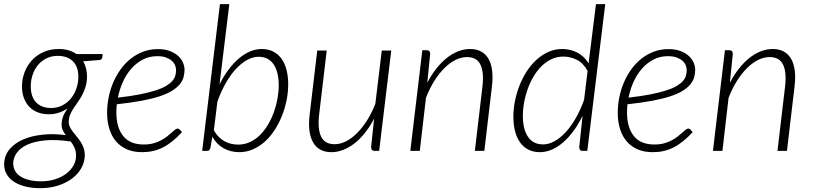

<svg xmlns="http://www.w3.org/2000/svg" viewBox="-44 -748 4030 952"><path d="M387.5 -368Q387 -340.5 380.2 -318Q373.5 -295.5 363.5 -276.8Q353.5 -258 341.8 -241.8Q330 -225.5 320 -210Q310 -194.5 303.5 -178.5Q297 -162.5 297 -144.5Q296.5 -130.5 302.5 -118.5Q308.5 -106.5 317.5 -94.5Q326.5 -82.5 336.8 -70.5Q347 -58.5 356 -44.5Q365 -30.5 370.8 -14Q376.5 2.5 376.5 23Q376 54.5 360.2 83.8Q344.5 113 315.5 135.5Q286.5 158 245.8 171.5Q205 185 155 185Q115.5 185 82.8 177Q50 169 26.2 153.8Q2.5 138.5 -10.5 116.5Q-23.5 94.5 -23.5 66.5Q-23 24.5 2.2 -6.5Q27.5 -37.5 69.8 -56Q112 -74.5 167 -80.2Q222 -86 282 -78Q273.5 -89.5 267.2 -102.5Q261 -115.5 261.5 -131.5Q261.5 -149 267.5 -167Q273.5 -185 290.5 -210Q270 -196.5 247.2 -189Q224.5 -181.5 197.5 -181.5Q169 -181.5 144.5 -190.5Q120 -199.5 102.5 -217.2Q85 -235 75 -260.8Q65 -286.5 65 -320.5Q65 -355 77.2 -388.2Q89.5 -421.5 112.8 -447.5Q136 -473.5 170 -489.2Q204 -505 247.5 -505Q299.5 -505 335 -480H465L463.5 -464Q462.5 -459 459.5 -455.2Q456.5 -451.5 449.5 -450.5L368.5 -444Q377.5 -428.5 382.5 -409.5Q387.5 -390.5 387.5 -368ZM333 26Q333.5 2 325.5 -15.5Q317.5 -33 306 -47.5L306.5 -46.5Q234.5 -57 181 -52Q127.5 -47 92.2 -31Q57 -15 39.5 9.5Q22 34 21.5 61.5Q21.5 83 31.2 99.8Q41 116.5 59 127.8Q77 139 102.5 145Q128 151 159 151Q198.5 151 230.5 140.5Q262.5 130 285.2 112.5Q308 95 320.5 72.5Q333 50 333 26ZM209 -212.5Q241 -212.5 266.2 -226Q291.5 -239.5 308.8 -261.2Q326 -283 335.2 -310.8Q344.5 -338.5 344.5 -366.5Q344.5 -418.5 316.8 -444.8Q289 -471 243 -471Q210.5 -471 185.5 -458.2Q160.5 -445.5 143.5 -424.5Q126.5 -403.5 117.5 -376.2Q108.5 -349 108.5 -320.5Q108.5 -267.5 135.5 -240Q162.5 -212.5 209 -212.5Z M871 -402.5Q871 -382 865.5 -363.5Q860 -345 846 -328.5Q832 -312 808 -297.2Q784 -282.5 746.5 -270.2Q709 -258 657 -248.2Q605 -238.5 535 -231Q534 -220.5 533.5 -210.2Q533 -200 533 -190Q533 -115.5 566.8 -73.5Q600.5 -31.5 668.5 -31.5Q695 -31.5 716.2 -37.2Q737.5 -43 754.2 -52Q771 -61 783.8 -71Q796.5 -81 806.5 -90Q816.5 -99 823.8 -104.8Q831 -110.5 837 -110.5Q843 -110.5 847.5 -105.5L858.5 -92.5Q834 -66.5 810.8 -47.8Q787.5 -29 763.8 -17Q740 -5 714.5 0.8Q689 6.5 660 6.5Q618.5 6.5 586.2 -7.2Q554 -21 532 -46.2Q510 -71.5 498.5 -107.8Q487 -144 487 -189Q487 -226.5 494.5 -264.5Q502 -302.5 516.8 -337.5Q531.5 -372.5 553.2 -403Q575 -433.5 603 -456Q631 -478.5 665 -491.5Q699 -504.5 738.5 -504.5Q775 -504.5 800.2 -494.2Q825.5 -484 841.2 -468.8Q857 -453.5 864 -435.8Q871 -418 871 -402.5ZM736 -469.5Q696 -469.5 663.8 -452.5Q631.5 -435.5 606.8 -407.2Q582 -379 565.2 -341.8Q548.5 -304.5 540.5 -264Q604 -271 650 -280.2Q696 -289.5 728 -299.8Q760 -310 779.8 -322Q799.5 -334 810.5 -346.8Q821.5 -359.5 825.2 -373Q829 -386.5 829 -401Q829 -411.5 824.2 -423.8Q819.5 -436 808.5 -446Q797.5 -456 779.8 -462.8Q762 -469.5 736 -469.5Z M958.5 0 1046.5 -727.5H1093L1044.5 -329.5Q1064 -369 1088 -401.2Q1112 -433.5 1138.5 -456.5Q1165 -479.5 1194.2 -492.2Q1223.5 -505 1253.5 -505Q1286 -505 1310.5 -492.5Q1335 -480 1351.5 -457.2Q1368 -434.5 1376.5 -402Q1385 -369.5 1385 -329.5Q1385 -291 1377 -251.2Q1369 -211.5 1354.2 -174.2Q1339.5 -137 1318.2 -104Q1297 -71 1270 -46.5Q1243 -22 1210.8 -7.8Q1178.5 6.5 1142.5 6.5Q1100 6.5 1065 -12.8Q1030 -32 1009 -70L999.5 -16Q997 -8 994 -4Q991 0 982 0ZM1238 -466.5Q1209.5 -466.5 1180.8 -450.5Q1152 -434.5 1125.2 -405.5Q1098.5 -376.5 1075.2 -335.5Q1052 -294.5 1034 -244.5L1016.5 -102.5Q1027 -83 1040.8 -69.2Q1054.5 -55.5 1070.2 -47Q1086 -38.5 1102.8 -34.8Q1119.5 -31 1137 -31Q1168.5 -31 1195.8 -43.8Q1223 -56.5 1245.2 -78.5Q1267.5 -100.5 1284.8 -129.8Q1302 -159 1313.8 -191.5Q1325.5 -224 1331.8 -258.2Q1338 -292.5 1338 -325Q1338 -392 1312.5 -429.2Q1287 -466.5 1238 -466.5Z M1576 -497.5 1538.5 -181Q1530 -109.5 1548 -71.2Q1566 -33 1615.5 -33Q1643 -33 1671 -47Q1699 -61 1725.5 -87.2Q1752 -113.5 1775.5 -150.2Q1799 -187 1817 -233L1849 -497.5H1896L1836 0H1814Q1804.5 0 1800.2 -5Q1796 -10 1796 -18.5L1811 -160Q1790.5 -120.5 1765.8 -89.5Q1741 -58.5 1713.8 -37.2Q1686.5 -16 1657.5 -4.8Q1628.5 6.5 1599.5 6.5Q1535.5 6.5 1508 -42.8Q1480.5 -92 1491.5 -181L1529 -497.5Z M1990.5 0 2050 -499H2071.5Q2089 -499 2089 -481L2074.5 -337.5Q2095 -377 2119.8 -408.2Q2144.5 -439.5 2171.8 -461Q2199 -482.5 2228.2 -493.8Q2257.5 -505 2287 -505Q2319 -505 2341.8 -492.5Q2364.5 -480 2378.2 -456Q2392 -432 2396.2 -397.2Q2400.5 -362.5 2395 -318L2357.5 0H2310.5L2348 -318Q2356.5 -389 2338.5 -427Q2320.5 -465 2271 -465Q2243 -465 2214.5 -450.8Q2186 -436.5 2159.5 -410.2Q2133 -384 2109.5 -346.8Q2086 -309.5 2068 -263L2037.5 0Z M2845 0Q2835 0 2831.5 -5.5Q2828 -11 2828 -18L2844.5 -174Q2825 -133.5 2800.8 -100.2Q2776.5 -67 2749.5 -43.2Q2722.5 -19.5 2693 -6.5Q2663.5 6.5 2633 6.5Q2600.5 6.5 2576 -6Q2551.5 -18.5 2535 -41.5Q2518.5 -64.5 2510 -97Q2501.5 -129.5 2501.5 -170Q2501.5 -208 2509.5 -247.8Q2517.5 -287.5 2532.2 -324.8Q2547 -362 2568.2 -394.8Q2589.5 -427.5 2616.5 -452Q2643.5 -476.5 2675.5 -490.8Q2707.5 -505 2744 -505Q2784.5 -505 2818.5 -487.2Q2852.5 -469.5 2874.5 -434L2911 -727.5H2957L2868 0ZM2648.5 -32Q2677 -32 2705.5 -47.8Q2734 -63.5 2760.8 -92.5Q2787.5 -121.5 2810.8 -162.2Q2834 -203 2852 -252.5L2869.5 -396.5Q2848 -435.5 2816 -451.5Q2784 -467.5 2749.5 -467.5Q2718 -467.5 2690.8 -454.8Q2663.5 -442 2641.2 -420Q2619 -398 2601.8 -369Q2584.5 -340 2572.8 -307.5Q2561 -275 2554.8 -240.5Q2548.5 -206 2548.5 -174Q2548.5 -107 2574 -69.5Q2599.5 -32 2648.5 -32Z M3403 -402.5Q3403 -382 3397.5 -363.5Q3392 -345 3378 -328.5Q3364 -312 3340 -297.2Q3316 -282.5 3278.5 -270.2Q3241 -258 3189 -248.2Q3137 -238.5 3067 -231Q3066 -220.5 3065.5 -210.2Q3065 -200 3065 -190Q3065 -115.5 3098.8 -73.5Q3132.5 -31.5 3200.5 -31.5Q3227 -31.5 3248.2 -37.2Q3269.5 -43 3286.2 -52Q3303 -61 3315.8 -71Q3328.5 -81 3338.5 -90Q3348.5 -99 3355.8 -104.8Q3363 -110.5 3369 -110.5Q3375 -110.5 3379.5 -105.5L3390.5 -92.5Q3366 -66.5 3342.8 -47.8Q3319.5 -29 3295.8 -17Q3272 -5 3246.5 0.8Q3221 6.5 3192 6.5Q3150.5 6.5 3118.2 -7.2Q3086 -21 3064 -46.2Q3042 -71.5 3030.5 -107.8Q3019 -144 3019 -189Q3019 -226.5 3026.5 -264.5Q3034 -302.5 3048.8 -337.5Q3063.5 -372.5 3085.2 -403Q3107 -433.5 3135 -456Q3163 -478.5 3197 -491.5Q3231 -504.5 3270.5 -504.5Q3307 -504.5 3332.2 -494.2Q3357.5 -484 3373.2 -468.8Q3389 -453.5 3396 -435.8Q3403 -418 3403 -402.5ZM3268 -469.5Q3228 -469.5 3195.8 -452.5Q3163.5 -435.5 3138.8 -407.2Q3114 -379 3097.2 -341.8Q3080.5 -304.5 3072.5 -264Q3136 -271 3182 -280.2Q3228 -289.5 3260 -299.8Q3292 -310 3311.8 -322Q3331.5 -334 3342.5 -346.8Q3353.5 -359.5 3357.2 -373Q3361 -386.5 3361 -401Q3361 -411.5 3356.2 -423.8Q3351.5 -436 3340.5 -446Q3329.5 -456 3311.8 -462.8Q3294 -469.5 3268 -469.5Z M3491 0 3550.5 -499H3572Q3589.5 -499 3589.5 -481L3575 -337.5Q3595.5 -377 3620.2 -408.2Q3645 -439.5 3672.2 -461Q3699.5 -482.5 3728.8 -493.8Q3758 -505 3787.5 -505Q3819.5 -505 3842.2 -492.5Q3865 -480 3878.8 -456Q3892.5 -432 3896.8 -397.2Q3901 -362.5 3895.5 -318L3858 0H3811L3848.5 -318Q3857 -389 3839 -427Q3821 -465 3771.5 -465Q3743.5 -465 3715 -450.8Q3686.5 -436.5 3660 -410.2Q3633.5 -384 3610 -346.8Q3586.5 -309.5 3568.5 -263L3538 0Z"/></svg>

Font: Lato Light
Style: Italic
Weight: 300
Italic angle: -7°
Designer: Lukasz Dziedzic
Foundry: tyPoland Lukasz Dziedzic
Version: Version 2.007; 2014-02-27